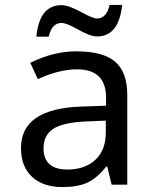

<svg xmlns="http://www.w3.org/2000/svg" viewBox="-20 -756 640 786"><path d="M437 0 418.9 -74.2H415Q377.4 -26.9 337.9 -8.5Q298.3 9.8 235.8 9.8Q156.2 9.8 111.1 -32.2Q65.9 -74.2 65.9 -149.9Q65.9 -312 314.9 -319.8L414.1 -323.2V-356.9Q414.1 -472.2 294.9 -472.2Q223.1 -472.2 134.8 -432.1L104 -499Q199.7 -545.9 291 -545.9Q401.9 -545.9 451.4 -503.4Q501 -460.9 501 -367.2V0ZM413.1 -262.2 334 -258.8Q238.3 -254.9 198.2 -228.8Q158.2 -202.6 158.2 -148.9Q158.2 -62 255.9 -62Q327.6 -62 370.4 -101.8Q413.1 -141.6 413.1 -213.9ZM179.7 -606H128.9Q141.1 -734.9 231.9 -734.9Q260.3 -734.9 310.5 -707.5Q360.4 -680.2 377 -680.2Q416 -680.2 428.7 -735.8H480Q466.8 -606.9 377 -606.9Q349.1 -606.9 300.3 -634.8Q251.5 -662.1 231.9 -662.1Q191.9 -662.1 179.7 -606Z"/></svg>

Font: WenQuanYi Micro Hei Mono
Style: Regular
Weight: 400
Foundry: Ascender Corporation
Version: Version 0.2.0-beta